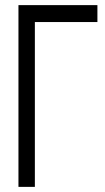

<svg xmlns="http://www.w3.org/2000/svg" viewBox="-20 -731 409 749"><path d="M52 -2V-711H360V-645H116V-2Z"/></svg>

Font: Fundamental  Brigade Scvhlank
Style: Regular
Weight: 100
Designer: Peter Wiegel, original typeface by Arno Drescher 1935
Foundry: Peter Wiegel
Version: Version 0.000 2012 initial release